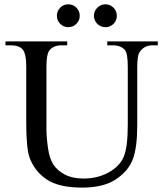

<svg xmlns="http://www.w3.org/2000/svg" viewBox="-20 -854 762 890"><path d="M477.1 -644V-662.1H711.4V-644H686.5Q647.5 -644 626.5 -611.3Q616.2 -596.2 616.2 -541V-272.5Q616.2 -172.9 596.4 -117.9Q576.7 -63 518.8 -23.7Q460.9 15.6 361.3 15.6Q252.9 15.6 196.8 -22Q140.6 -59.6 117.2 -123Q101.6 -166.5 101.6 -286.1V-544.9Q101.6 -606 84.7 -625Q67.9 -644 30.3 -644H5.4V-662.1H291.5V-644H266.1Q225.1 -644 207.5 -618.2Q195.3 -600.6 195.3 -544.9V-256.3Q195.3 -217.8 202.4 -168Q209.5 -118.2 228 -90.3Q246.6 -62.5 281.5 -44.4Q316.4 -26.4 367.2 -26.4Q432.1 -26.4 483.4 -54.7Q534.7 -83 553.5 -127.2Q572.3 -171.4 572.3 -276.9V-544.9Q572.3 -606.9 558.6 -622.6Q539.6 -644 502 -644ZM468.8 -834Q490.7 -834 506.1 -818.4Q521.5 -802.7 521.5 -780.8Q521.5 -758.8 506.1 -743.4Q490.7 -728 468.8 -728Q446.8 -728 431.2 -743.4Q415.5 -758.8 415.5 -780.8Q415.5 -802.7 431.2 -818.4Q446.8 -834 468.8 -834ZM296.4 -834Q318.8 -834 334.2 -818.4Q349.6 -802.7 349.6 -780.8Q349.6 -758.8 334 -743.4Q318.4 -728 296.9 -728Q274.9 -728 259.3 -743.4Q243.7 -758.8 243.7 -780.8Q243.7 -802.7 259 -818.4Q274.4 -834 296.4 -834Z"/></svg>

Font: Jameel Khushkhat-L
Style: Regular
Weight: 400
Version: Version 3.5